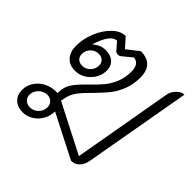

<svg xmlns="http://www.w3.org/2000/svg" viewBox="-152 -747 911 911"><g transform="rotate(45 303.0 -292.0)"><path d="M35 -64Q35 -96 53 -122Q71 -148 101 -161.5Q131 -175 165 -173V-178Q165 -215 184 -242.5Q203 -270 242 -307Q275 -339 294 -362Q313 -385 327 -418Q341 -451 341 -494Q341 -519 330.5 -533.5Q320 -548 301 -548L256 -511Q248 -504 238 -504Q227 -504 221 -511L189 -548Q148 -548 118 -454L119 -453Q148 -479 182 -479Q216 -479 235.5 -461.5Q255 -444 255 -414Q255 -371 223 -338.5Q191 -306 148 -306Q110 -306 89 -330Q68 -354 68 -393Q68 -441 87.5 -487.5Q107 -534 138 -563.5Q169 -593 202 -593L244 -546L304 -593Q347 -593 369 -570Q391 -547 391 -505Q391 -456 376 -418.5Q361 -381 340.5 -355.5Q320 -330 285 -294Q250 -260 231 -235Q212 -210 206 -179L202 -159L448 -33L536 -534Q540 -556 558 -574.5Q576 -593 596 -593L500 -50Q495 -24 478.5 -7.5Q462 9 437 9L218 -103Q218 -72 203 -46Q188 -20 163.5 -5.5Q139 9 112 9Q77 9 56 -11Q35 -31 35 -64ZM212 -405Q212 -422 201 -432.5Q190 -443 172 -443Q148 -443 131.5 -426Q115 -409 115 -385Q115 -368 126 -357.5Q137 -347 155 -347Q179 -347 195.5 -364Q212 -381 212 -405ZM179 -92Q179 -110 167 -121.5Q155 -133 138 -133Q113 -133 94.5 -115Q76 -97 76 -73Q76 -55 88.5 -43.5Q101 -32 120 -32Q144 -32 161.5 -49.5Q179 -67 179 -92Z"/></g></svg>

Font: K2D Thin
Style: Italic
Weight: 100
Italic angle: -10°
Designer: Katatrad Aksorn Co.,Ltd.
Foundry: Cadson Demak Co.,Ltd.
Version: Version 1.000; ttfautohint (v1.6)